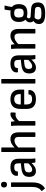

<svg xmlns="http://www.w3.org/2000/svg" viewBox="1427 -2170 925 3847"><g transform="rotate(-90 1889.5 -246.5)"><path d="M45 189Q37 193 32 186L-11 134Q-14 130 -13.5 127Q-13 124 -9 120Q17 101 33.5 75.5Q50 50 58.5 15.5Q67 -19 67 -64V-479Q67 -484 70 -486Q73 -488 77 -488H149Q153 -488 155.5 -486Q158 -484 158 -479V-61Q158 0 146.5 46Q135 92 110.5 127Q86 162 45 189ZM114 -569Q85 -569 71 -584Q57 -599 57 -623V-634Q57 -659 71 -674Q85 -689 114 -689Q143 -689 156.5 -674Q170 -659 170 -634V-623Q170 -599 156.5 -584Q143 -569 114 -569Z M566 0Q557 0 555 -12Q553 -24 550 -49.5Q547 -75 546 -97L541 -128V-338Q541 -386 523 -405Q505 -424 460 -424Q378 -424 378 -360Q379 -350 370 -350H301Q291 -350 290 -366Q286 -428 332 -463.5Q378 -499 463 -500Q549 -500 590.5 -461Q632 -422 632 -338V-121Q632 -87 633.5 -59.5Q635 -32 638 -11Q640 0 629 0ZM384 11Q329 11 299 -24Q269 -59 269 -125Q269 -175 288 -207.5Q307 -240 349.5 -258.5Q392 -277 461 -283L554 -292V-229L467 -222Q406 -216 382.5 -196Q359 -176 359 -133Q359 -99 372 -81.5Q385 -64 413 -64Q444 -64 477 -85.5Q510 -107 558 -161L561 -92Q513 -38 472 -13.5Q431 11 384 11Z M1080 0Q1070 0 1070 -10V-331Q1070 -376 1052 -397.5Q1034 -419 996 -419Q960 -419 923.5 -397Q887 -375 846 -330L843 -401Q873 -434 901.5 -455.5Q930 -477 960.5 -488.5Q991 -500 1025 -500Q1092 -500 1126.5 -460Q1161 -420 1161 -340V-10Q1161 0 1151 0ZM777 0Q767 0 767 -10V-673Q767 -683 777 -683H849Q858 -683 858 -673V-10Q858 0 849 0Z M1306 0Q1296 0 1296 -10V-369Q1296 -398 1295 -425.5Q1294 -453 1290 -478Q1289 -488 1300 -488H1365Q1374 -488 1376 -480Q1379 -460 1381 -436Q1383 -412 1383 -393L1387 -348V-10Q1387 0 1378 0ZM1377 -312 1373 -397Q1393 -424 1418.5 -448Q1444 -472 1471.5 -486Q1499 -500 1524 -500Q1541 -500 1550 -497Q1559 -494 1559 -486Q1560 -466 1559.5 -444Q1559 -422 1556 -403Q1556 -392 1545 -394Q1538 -396 1529.5 -397Q1521 -398 1512 -398Q1488 -398 1464 -387Q1440 -376 1418 -357Q1396 -338 1377 -312Z M1825 11Q1730 11 1680.5 -34Q1631 -79 1631 -169V-308Q1631 -402 1680.5 -451Q1730 -500 1824 -500Q1920 -500 1969 -452Q2018 -404 2018 -312V-234Q2018 -224 2008 -224H1720V-182Q1720 -121 1745.5 -93.5Q1771 -66 1828 -66Q1873 -66 1896.5 -82Q1920 -98 1919 -128Q1919 -139 1929 -139H1999Q2007 -139 2009 -130Q2012 -63 1963.5 -26Q1915 11 1825 11ZM1720 -293H1928V-308Q1928 -368 1902.5 -396Q1877 -424 1825 -424Q1772 -424 1746 -395Q1720 -366 1720 -308Z M2149 0Q2139 0 2139 -10V-673Q2139 -683 2149 -683H2221Q2230 -683 2230 -673V-10Q2230 0 2221 0Z M2638 0Q2629 0 2627 -12Q2625 -24 2622 -49.5Q2619 -75 2618 -97L2613 -128V-338Q2613 -386 2595 -405Q2577 -424 2532 -424Q2450 -424 2450 -360Q2451 -350 2442 -350H2373Q2363 -350 2362 -366Q2358 -428 2404 -463.5Q2450 -499 2535 -500Q2621 -500 2662.5 -461Q2704 -422 2704 -338V-121Q2704 -87 2705.5 -59.5Q2707 -32 2710 -11Q2712 0 2701 0ZM2456 11Q2401 11 2371 -24Q2341 -59 2341 -125Q2341 -175 2360 -207.5Q2379 -240 2421.5 -258.5Q2464 -277 2533 -283L2626 -292V-229L2539 -222Q2478 -216 2454.5 -196Q2431 -176 2431 -133Q2431 -99 2444 -81.5Q2457 -64 2485 -64Q2516 -64 2549 -85.5Q2582 -107 2630 -161L2633 -92Q2585 -38 2544 -13.5Q2503 11 2456 11Z M3152 0Q3142 0 3142 -10V-331Q3142 -377 3124 -398Q3106 -419 3068 -419Q3033 -419 2997.5 -397.5Q2962 -376 2916 -330L2912 -401Q2943 -433 2972 -455Q3001 -477 3031.5 -488.5Q3062 -500 3096 -500Q3164 -500 3198.5 -460Q3233 -420 3233 -340V-10Q3233 0 3223 0ZM2849 0Q2839 0 2839 -10V-366Q2839 -395 2837 -426Q2835 -457 2833 -477Q2831 -488 2843 -488H2908Q2916 -488 2919 -479Q2922 -464 2924.5 -436Q2927 -408 2928 -388L2930 -361V-10Q2930 0 2921 0Z M3543 196Q3431 196 3381 165.5Q3331 135 3331 72Q3331 30 3351 0Q3371 -30 3411 -49L3482 -24Q3452 -14 3437.5 6Q3423 26 3423 54Q3423 91 3451 106Q3479 121 3548 121Q3620 121 3647.5 106Q3675 91 3675 51Q3675 21 3661 7Q3647 -7 3615 -8L3450 -18Q3414 -21 3389.5 -43Q3365 -65 3365 -108Q3365 -141 3381 -163.5Q3397 -186 3432 -210L3488 -180Q3467 -171 3456.5 -158Q3446 -145 3446 -129Q3446 -113 3456.5 -105Q3467 -97 3494 -95L3642 -85Q3705 -80 3734.5 -46.5Q3764 -13 3764 53Q3764 129 3712 162.5Q3660 196 3543 196ZM3552 -161Q3460 -161 3416.5 -202.5Q3373 -244 3373 -330Q3373 -417 3417 -458.5Q3461 -500 3553 -500Q3643 -500 3686.5 -458Q3730 -416 3730 -330Q3730 -243 3686.5 -202Q3643 -161 3552 -161ZM3552 -235Q3601 -235 3621.5 -256.5Q3642 -278 3642 -330Q3642 -382 3621.5 -403.5Q3601 -425 3552 -425Q3503 -425 3482.5 -403.5Q3462 -382 3462 -330Q3462 -278 3482 -256.5Q3502 -235 3552 -235ZM3670 -449 3601 -477Q3605 -520 3610 -552.5Q3615 -585 3619 -607Q3622 -618 3630 -618H3693Q3704 -618 3701 -608Q3692 -576 3685 -540Q3678 -504 3670 -449Z"/></g></svg>

Font: Sofia Sans Semi Condensed Medium
Style: Regular
Weight: 500
Designer: Botio Nikoltchev, Ani Petrova
Foundry: lettersoup
Version: Version 4.100